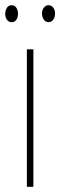

<svg xmlns="http://www.w3.org/2000/svg" viewBox="-32 -716 231 736"><path d="M96 0H71V-527H96ZM-12 -663Q-12 -676 -5.5 -686Q1 -696 13 -696Q24 -696 30.5 -686.5Q37 -677 37 -663Q37 -649 30.5 -640Q24 -631 13 -631Q1 -631 -5.5 -640.5Q-12 -650 -12 -663ZM129 -664Q129 -677 136 -686.5Q143 -696 154 -696Q165 -696 172 -687Q179 -678 179 -664Q179 -650 172 -640.5Q165 -631 154 -631Q143 -631 136 -641Q129 -651 129 -664Z"/></svg>

Font: Noto Sans Telugu ExtraCondensed Thin
Style: Regular
Weight: 100
Width: 2
Designer: Jelle Bosma - Monotype Design Team
Foundry: Monotype Imaging Inc.
Version: Version 2.005; ttfautohint (v1.8.4.7-5d5b)